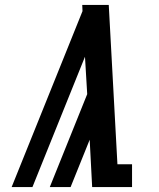

<svg xmlns="http://www.w3.org/2000/svg" viewBox="-20 -755 640 775"><path d="M27 0 313 -710 312 -735H419L454 -92H513V0H352L342 -191L265 0H181L332 -375L323 -526L111 0Z"/></svg>

Font: Iosevka Curly Slab SmBdEx
Style: Italic
Weight: 600
Width: 7
Italic angle: -9°
Monospace: yes
Designer: Belleve Invis
Foundry: Belleve Invis
Version: Version 11.1.0; ttfautohint (v1.8.3)